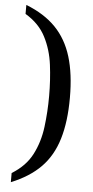

<svg xmlns="http://www.w3.org/2000/svg" viewBox="-60 -795 465 958"><g transform="rotate(5 173.0 -316.0)"><path d="M32.2 127.9V82Q101.1 40 133.5 -22.9Q166 -85.9 175.5 -161.9Q185.1 -237.8 185.1 -316.9Q185.1 -397 175.5 -472.4Q166 -547.9 133.5 -610.8Q101.1 -673.8 32.2 -714.8V-759.8Q124 -724.1 180.4 -666Q236.8 -607.9 262.9 -522.5Q289.1 -437 289.1 -316.9Q289.1 -196.8 262.9 -110.4Q236.8 -23.9 180.4 33.4Q124 90.8 32.2 127.9Z"/></g></svg>

Font: Satisar Sharada
Style: Regular
Weight: 400
Designer: Vinodh Rajan & Sunil Mahnoori
Version: 2.2